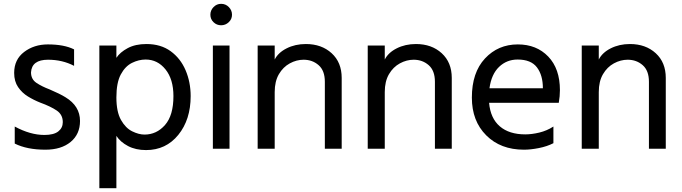

<svg xmlns="http://www.w3.org/2000/svg" viewBox="-20 -772 3563 1003"><path d="M217 10Q121 10 57 -22V-111Q138 -67 212 -67Q261 -67 284.5 -85.5Q308 -104 308 -134Q308 -173 276.5 -194.5Q245 -216 190 -236Q157 -249 126 -268Q95 -287 74.5 -317Q54 -347 54 -391Q54 -461 106 -500.5Q158 -540 230 -540Q315 -540 367 -514V-428Q306 -460 231 -460Q146 -460 142 -394Q142 -358 170.5 -339Q199 -320 239 -305Q293 -282 322 -264Q398 -218 398 -140Q398 -71 349 -30.5Q300 10 217 10Z M735 -69Q798 -69 842 -119Q886 -169 886 -270Q886 -358 844.5 -409.5Q803 -461 741 -461Q705 -461 669.5 -443.5Q634 -426 611 -383Q588 -340 588 -263Q588 -188 612 -145.5Q636 -103 670.5 -86Q705 -69 735 -69ZM588 211H499V-534H588V-470Q607 -499 647 -520.5Q687 -542 745 -542Q820 -542 871.5 -504.5Q923 -467 949.5 -405Q976 -343 976 -270Q976 -147 911.5 -67.5Q847 12 743 12Q689 12 649 -9Q609 -30 588 -62Z M1179 5H1092V-534H1179ZM1135 -640Q1112 -640 1095.5 -656Q1079 -672 1079 -695Q1079 -718 1095.5 -735Q1112 -752 1135 -752Q1159 -752 1175.5 -735Q1192 -718 1192 -695Q1192 -672 1175 -656Q1158 -640 1135 -640Z M1765 5H1677V-345Q1677 -403 1644.5 -431.5Q1612 -460 1566 -460Q1529 -460 1494 -441Q1459 -422 1437 -384.5Q1415 -347 1415 -291V5H1326V-534H1415V-461Q1433 -497 1477.5 -519.5Q1522 -542 1578 -542Q1660 -542 1712.5 -494Q1765 -446 1765 -365Z M2340 5H2252V-345Q2252 -403 2219.5 -431.5Q2187 -460 2141 -460Q2104 -460 2069 -441Q2034 -422 2012 -384.5Q1990 -347 1990 -291V5H1901V-534H1990V-461Q2008 -497 2052.5 -519.5Q2097 -542 2153 -542Q2235 -542 2287.5 -494Q2340 -446 2340 -365Z M2816 -311Q2816 -379 2785 -420Q2754 -461 2684 -461Q2627 -461 2587 -422.5Q2547 -384 2537 -311ZM2717 10Q2595 10 2520 -65Q2445 -140 2445 -262Q2445 -393 2513.5 -466.5Q2582 -540 2685 -540Q2783 -540 2844 -476.5Q2905 -413 2905 -301Q2905 -269 2899 -235H2535Q2542 -154 2591 -112Q2640 -70 2724 -70Q2758 -70 2797.5 -79.5Q2837 -89 2871 -111V-24Q2838 -7 2795 1.5Q2752 10 2717 10Z M3458 5H3370V-345Q3370 -403 3337.5 -431.5Q3305 -460 3259 -460Q3222 -460 3187 -441Q3152 -422 3130 -384.5Q3108 -347 3108 -291V5H3019V-534H3108V-461Q3126 -497 3170.5 -519.5Q3215 -542 3271 -542Q3353 -542 3405.5 -494Q3458 -446 3458 -365Z"/></svg>

Font: LXGW 975 Gothic SC
Style: Regular
Weight: 400
Version: Version 2.01;February 25, 2021